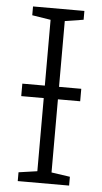

<svg xmlns="http://www.w3.org/2000/svg" viewBox="-52 -748 415 782"><g transform="rotate(5 155.5 -357.0)"><path d="M261 -714V-678L185 -666V-397H276V-346H185V-47L261 -36V0H51V-36L127 -47V-346H35V-397H127V-666L51 -678V-714Z"/></g></svg>

Font: RS Noto Sans Light
Style: Regular
Weight: 300
Designer: Monotype Design Team
Foundry: Monotype Imaging Inc.
Version: Version 3.10